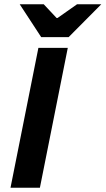

<svg xmlns="http://www.w3.org/2000/svg" viewBox="-20 -875 492 895"><path d="M29 0 159 -652H296L166 0ZM172 -702 72 -855H184L244 -791H248L339 -855H452L300 -702Z"/></svg>

Font: Source Sans 3
Style: Bold Italic
Weight: 700
Italic angle: -11°
Designer: Paul D. Hunt
Foundry: Adobe
Version: Version 3.052;hotconv 1.1.0;makeotfexe 2.6.0